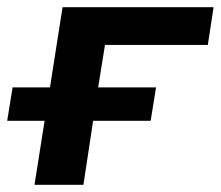

<svg xmlns="http://www.w3.org/2000/svg" viewBox="-24 -514 614 534"><path d="M72 0 100 -178H-4L11 -271H115L150 -494H570L554 -389H268L249 -271H410L395 -178H235L208 0Z"/></svg>

Font: Nunito Sans 10pt SemiExpanded
Style: Bold Italic
Weight: 700
Width: 6
Italic angle: -9°
Designer: Vernon Adams
Foundry: Vernon Adams
Version: Version 3.101;gftools[0.9.27]